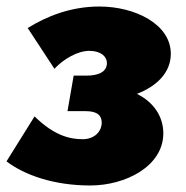

<svg xmlns="http://www.w3.org/2000/svg" viewBox="-41 -553 570 589"><path d="M236 16C344 16 460 -43 460 -144C460 -196 430 -240 379 -265C441 -289 483 -331 483 -388C483 -479 373 -533 264 -533C176 -533 102 -503 44 -467L126 -342C154 -372 197 -397 233 -397C270 -397 287 -378 287 -360C287 -330 257 -321 224 -321H185L166 -212H222C257 -212 271 -199 271 -177C271 -149 248 -126 213 -126C176 -126 127 -135 65 -196L-21 -58C34 -16 124 16 236 16Z"/></svg>

Font: Fixel Display 20240404 Black
Style: Italic
Weight: 900
Italic angle: -10°
Designer: AlfaBravo + MacPaw
Foundry: Kyrylo Tkachov, Marchela Mozhyna, Serhii Makarenko, Maria Weinstein, Zakhar Kryvoshyya
Version: Version 1.211;Glyphs 3.2 (3225)